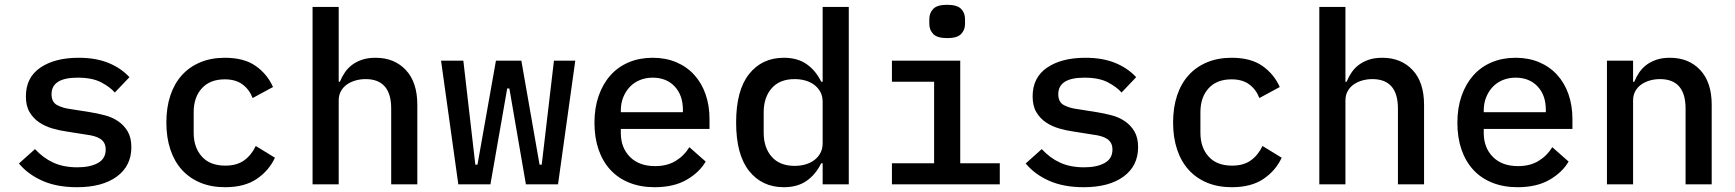

<svg xmlns="http://www.w3.org/2000/svg" viewBox="-20 -769 7240 801"><path d="M301 12Q217 12 156.5 -15Q96 -42 59 -87L126 -147Q160 -110 202.5 -90.5Q245 -71 303 -71Q356 -71 388.5 -89Q421 -107 421 -145Q421 -161 415 -172Q409 -183 398 -190Q387 -197 372.5 -201Q358 -205 342 -207L260 -220Q230 -224 199 -233Q168 -242 143.5 -258.5Q119 -275 103.5 -301Q88 -327 88 -367Q88 -446 148.5 -487Q209 -528 308 -528Q380 -528 432.5 -506.5Q485 -485 520 -447L459 -383Q439 -406 402 -425.5Q365 -445 304 -445Q195 -445 195 -376Q195 -343 218.5 -330.5Q242 -318 274 -314L356 -301Q387 -296 417.5 -288Q448 -280 472.5 -263.5Q497 -247 512.5 -221Q528 -195 528 -155Q528 -77 467.5 -32.5Q407 12 301 12Z M919 12Q861 12 815.5 -7Q770 -26 738.5 -61Q707 -96 690.5 -146Q674 -196 674 -258Q674 -320 690.5 -370Q707 -420 738.5 -455Q770 -490 815.5 -509Q861 -528 918 -528Q998 -528 1046.5 -494Q1095 -460 1119 -406L1034 -360Q1020 -396 991.5 -417Q963 -438 918 -438Q856 -438 822 -400.5Q788 -363 788 -301V-215Q788 -154 822 -116Q856 -78 920 -78Q968 -78 998.5 -100Q1029 -122 1047 -160L1127 -111Q1102 -57 1051 -22.5Q1000 12 919 12Z M1284 -740H1393V-428H1398Q1406 -448 1418.5 -466.5Q1431 -485 1449 -498.5Q1467 -512 1491 -520Q1515 -528 1547 -528Q1625 -528 1673 -477Q1721 -426 1721 -332V0H1612V-316Q1612 -439 1505 -439Q1484 -439 1464 -433.5Q1444 -428 1428 -417Q1412 -406 1402.5 -389Q1393 -372 1393 -350V0H1284Z M1820 -516H1913L1963 -82H1972L2049 -516H2155L2231 -82H2240L2291 -516H2380L2308 0H2174L2105 -400H2096L2026 0H1892Z M2711 12Q2652 12 2605 -7Q2558 -26 2526 -61Q2494 -96 2477 -145.5Q2460 -195 2460 -257Q2460 -319 2477.5 -369Q2495 -419 2526.5 -454.5Q2558 -490 2603 -509Q2648 -528 2703 -528Q2757 -528 2801 -509.5Q2845 -491 2876 -457Q2907 -423 2923.5 -376Q2940 -329 2940 -272V-231H2570V-214Q2570 -153 2608 -114.5Q2646 -76 2713 -76Q2763 -76 2798.5 -97.5Q2834 -119 2856 -155L2924 -95Q2898 -50 2844.5 -19Q2791 12 2711 12ZM2703 -445Q2674 -445 2649.5 -435Q2625 -425 2607.5 -406.5Q2590 -388 2580 -363Q2570 -338 2570 -308V-301H2829V-311Q2829 -372 2794.5 -408.5Q2760 -445 2703 -445Z M3412 -88H3406Q3383 -41 3345 -14.5Q3307 12 3250 12Q3159 12 3105 -56Q3051 -124 3051 -258Q3051 -392 3105 -460Q3159 -528 3250 -528Q3307 -528 3345 -501.5Q3383 -475 3406 -428H3412V-740H3521V0H3412ZM3295 -77Q3319 -77 3340 -83Q3361 -89 3377 -101Q3393 -113 3402.5 -130.5Q3412 -148 3412 -172V-344Q3412 -368 3402.5 -385.5Q3393 -403 3377 -415Q3361 -427 3340 -433Q3319 -439 3295 -439Q3233 -439 3199.5 -401Q3166 -363 3166 -300V-216Q3166 -153 3199.5 -115Q3233 -77 3295 -77Z M3932 -610Q3890 -610 3873.5 -627Q3857 -644 3857 -669V-690Q3857 -715 3873.5 -732Q3890 -749 3931 -749Q3973 -749 3989.5 -732Q4006 -715 4006 -690V-669Q4006 -644 3989.5 -627Q3973 -610 3932 -610ZM3701 -88H3877V-428H3701V-516H3986V-88H4151V0H3701Z M4501 12Q4417 12 4356.5 -15Q4296 -42 4259 -87L4326 -147Q4360 -110 4402.5 -90.5Q4445 -71 4503 -71Q4556 -71 4588.5 -89Q4621 -107 4621 -145Q4621 -161 4615 -172Q4609 -183 4598 -190Q4587 -197 4572.5 -201Q4558 -205 4542 -207L4460 -220Q4430 -224 4399 -233Q4368 -242 4343.5 -258.5Q4319 -275 4303.5 -301Q4288 -327 4288 -367Q4288 -446 4348.5 -487Q4409 -528 4508 -528Q4580 -528 4632.5 -506.5Q4685 -485 4720 -447L4659 -383Q4639 -406 4602 -425.5Q4565 -445 4504 -445Q4395 -445 4395 -376Q4395 -343 4418.5 -330.5Q4442 -318 4474 -314L4556 -301Q4587 -296 4617.5 -288Q4648 -280 4672.5 -263.5Q4697 -247 4712.5 -221Q4728 -195 4728 -155Q4728 -77 4667.5 -32.5Q4607 12 4501 12Z M5119 12Q5061 12 5015.5 -7Q4970 -26 4938.5 -61Q4907 -96 4890.5 -146Q4874 -196 4874 -258Q4874 -320 4890.5 -370Q4907 -420 4938.5 -455Q4970 -490 5015.5 -509Q5061 -528 5118 -528Q5198 -528 5246.5 -494Q5295 -460 5319 -406L5234 -360Q5220 -396 5191.5 -417Q5163 -438 5118 -438Q5056 -438 5022 -400.5Q4988 -363 4988 -301V-215Q4988 -154 5022 -116Q5056 -78 5120 -78Q5168 -78 5198.5 -100Q5229 -122 5247 -160L5327 -111Q5302 -57 5251 -22.5Q5200 12 5119 12Z M5484 -740H5593V-428H5598Q5606 -448 5618.5 -466.5Q5631 -485 5649 -498.5Q5667 -512 5691 -520Q5715 -528 5747 -528Q5825 -528 5873 -477Q5921 -426 5921 -332V0H5812V-316Q5812 -439 5705 -439Q5684 -439 5664 -433.5Q5644 -428 5628 -417Q5612 -406 5602.5 -389Q5593 -372 5593 -350V0H5484Z M6311 12Q6252 12 6205 -7Q6158 -26 6126 -61Q6094 -96 6077 -145.5Q6060 -195 6060 -257Q6060 -319 6077.5 -369Q6095 -419 6126.5 -454.5Q6158 -490 6203 -509Q6248 -528 6303 -528Q6357 -528 6401 -509.5Q6445 -491 6476 -457Q6507 -423 6523.5 -376Q6540 -329 6540 -272V-231H6170V-214Q6170 -153 6208 -114.5Q6246 -76 6313 -76Q6363 -76 6398.5 -97.5Q6434 -119 6456 -155L6524 -95Q6498 -50 6444.5 -19Q6391 12 6311 12ZM6303 -445Q6274 -445 6249.5 -435Q6225 -425 6207.5 -406.5Q6190 -388 6180 -363Q6170 -338 6170 -308V-301H6429V-311Q6429 -372 6394.5 -408.5Q6360 -445 6303 -445Z M6684 0V-516H6793V-428H6798Q6806 -448 6818.5 -466.5Q6831 -485 6849 -498.5Q6867 -512 6891 -520Q6915 -528 6947 -528Q7025 -528 7073 -477Q7121 -426 7121 -332V0H7012V-316Q7012 -439 6905 -439Q6884 -439 6864 -433.5Q6844 -428 6828 -417Q6812 -406 6802.5 -389Q6793 -372 6793 -350V0Z"/></svg>

Font: IBM Plex Mono Medium
Style: Regular
Weight: 500
Monospace: yes
Designer: Mike Abbink, Paul van der Laan, Pieter van Rosmalen
Foundry: Bold Monday
Version: Version 2.3